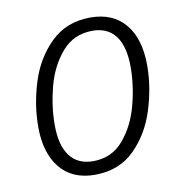

<svg xmlns="http://www.w3.org/2000/svg" viewBox="-67 -598 648 672"><g transform="rotate(-10 257.5 -261.5)"><path d="M51 -189Q51 -267 76 -346.5Q101 -426 156.5 -480Q212 -534 297 -534Q377 -534 420.5 -481.5Q464 -429 464 -335Q464 -258 439 -178Q414 -98 359 -43.5Q304 11 218 11Q138 11 94.5 -42Q51 -95 51 -189ZM406 -339Q406 -412 378 -449.5Q350 -487 296 -487Q229 -487 187 -438Q145 -389 127 -320Q109 -251 109 -185Q109 -112 137.5 -74.5Q166 -37 220 -37Q286 -37 327.5 -85.5Q369 -134 387.5 -203.5Q406 -273 406 -339Z"/></g></svg>

Font: Fira Sans Condensed Light
Style: Italic
Weight: 300
Width: 3
Italic angle: -8°
Designer: Carrois Corporate & Edenspiekermann AG
Foundry: Carrois Corporate GbR & Edenspiekermann AG
Version: Version 4.203